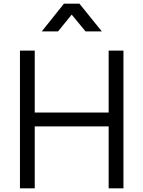

<svg xmlns="http://www.w3.org/2000/svg" viewBox="-20 -1019 776 1039"><path d="M88 0V-745H168V-410H568V-745H648V0H568V-335H168V0ZM206 -849 326 -999H410L531 -849H443L368 -940L294 -849Z"/></svg>

Font: Kosmopol Plus Jakarta Sans
Style: Regular
Weight: 400
Designer: Gumpita Rahayu
Foundry: Tokotype
Version: Version 2.006